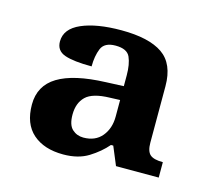

<svg xmlns="http://www.w3.org/2000/svg" viewBox="-61 -790 529 482"><g transform="rotate(15 203.0 -549.5)"><path d="M139 -380Q89 -380 60 -405.5Q31 -431 31 -481Q31 -530 72 -555Q113 -580 196 -583L242 -585V-613Q242 -642 234 -660Q226 -678 196 -678Q167 -678 159 -658.5Q151 -639 151 -612Q104 -612 81 -620Q58 -628 58 -652Q58 -685 97 -702Q136 -719 200 -719Q272 -719 307.5 -694.5Q343 -670 343 -612V-465Q343 -443 352.5 -434.5Q362 -426 386 -426V-386H275L255 -434H249Q231 -413 204.5 -396.5Q178 -380 139 -380ZM177 -434Q208 -434 225 -454.5Q242 -475 242 -506V-549L216 -548Q171 -547 153.5 -530Q136 -513 136 -483Q136 -456 148 -445Q160 -434 177 -434Z"/></g></svg>

Font: Noto Serif Myanmar SemiBold
Style: Regular
Weight: 600
Designer: Ben Mitchell and the Monotype Design Team
Foundry: Monotype Imaging Inc.
Version: Version 2.106; ttfautohint (v1.8.4.7-5d5b)